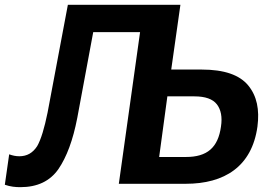

<svg xmlns="http://www.w3.org/2000/svg" viewBox="-68 -761 1129 795"><path d="M213 -741 129 -295C116 -231 102 -184 86 -156C68 -128 44 -114 12 -114C-3 -114 -16 -117 -30 -122L-48 4C-25 12 -4 14 16 14C87 14 139 -11 174 -61C208 -111 234 -180 252 -273L318 -628H512L424 0H701C861 0 975 -71 998 -237C1007 -307 996 -363 960 -407C924 -451 860 -473 767 -473H641L679 -741ZM625 -362H737C782 -362 813 -351 830 -329C847 -307 853 -276 847 -237C835 -150 790 -111 702 -111H591Z"/></svg>

Font: Cheyenne Sans
Style: Bold Italic
Weight: 700
Italic angle: -8.13011°
Designer: The Public Sans project authors (U.S. Web Design System), Libre Franklin designed by Pablo Impallari and Rodrigo Fuenzal
Foundry: The Cheyenne Sans Project Authors
Version: Version 2.007